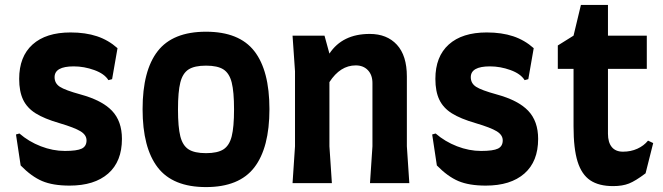

<svg xmlns="http://www.w3.org/2000/svg" viewBox="-20 -745 2695 781"><path d="M64 -72 45 -198 59 -202Q97 -169 146 -150Q195 -131 244 -131Q293 -131 312.5 -140.5Q332 -150 332 -174Q332 -196 307.5 -211Q283 -226 222 -244Q160 -262 125 -284Q90 -306 74 -339.5Q58 -373 58 -424Q58 -515 112.5 -564Q167 -613 267 -613Q328 -613 374.5 -597.5Q421 -582 458 -549L436 -423L421 -419Q405 -445 363.5 -460Q322 -475 280 -475Q202 -475 202 -431Q202 -406 223.5 -392Q245 -378 307 -361Q395 -337 435.5 -294.5Q476 -252 476 -180Q476 -88 420 -39Q364 10 263 10Q195 10 151.5 -8.5Q108 -27 64 -72Z M560 -301Q560 -458 621.5 -537Q683 -616 818 -616Q953 -616 1014.5 -537Q1076 -458 1076 -301Q1076 -144 1014.5 -64Q953 16 818 16Q683 16 621.5 -64Q560 -144 560 -301ZM932 -300Q932 -372 922.5 -409.5Q913 -447 889 -462.5Q865 -478 818 -478Q771 -478 747 -462.5Q723 -447 713.5 -409.5Q704 -372 704 -300Q704 -228 713.5 -190.5Q723 -153 747 -137.5Q771 -122 818 -122Q865 -122 889 -137.5Q913 -153 922.5 -190.5Q932 -228 932 -300Z M1495 -150V-407Q1495 -440 1476.5 -459.5Q1458 -479 1427 -479Q1364 -479 1320 -411V-150L1330 0H1170L1180 -150V-455L1170 -600H1300L1320 -527Q1373 -607 1484 -607Q1554 -607 1594.5 -563Q1635 -519 1635 -434V-150L1645 0H1485Z M1757 -72 1738 -198 1752 -202Q1790 -169 1839 -150Q1888 -131 1937 -131Q1986 -131 2005.5 -140.5Q2025 -150 2025 -174Q2025 -196 2000.5 -211Q1976 -226 1915 -244Q1853 -262 1818 -284Q1783 -306 1767 -339.5Q1751 -373 1751 -424Q1751 -515 1805.5 -564Q1860 -613 1960 -613Q2021 -613 2067.5 -597.5Q2114 -582 2151 -549L2129 -423L2114 -419Q2098 -445 2056.5 -460Q2015 -475 1973 -475Q1895 -475 1895 -431Q1895 -406 1916.5 -392Q1938 -378 2000 -361Q2088 -337 2128.5 -294.5Q2169 -252 2169 -180Q2169 -88 2113 -39Q2057 10 1956 10Q1888 10 1844.5 -8.5Q1801 -27 1757 -72Z M2249 -560 2313 -600 2343 -725H2453V-600H2611V-465H2453V-201Q2453 -166 2468.5 -147Q2484 -128 2514 -128Q2546 -128 2572.5 -140Q2599 -152 2616 -173L2637 -163L2606 -40Q2565 -9 2538.5 1.5Q2512 12 2474 12Q2416 12 2381 -11.5Q2346 -35 2329.5 -87.5Q2313 -140 2313 -231V-465H2249Z"/></svg>

Font: Farro
Style: Bold
Weight: 700
Designer: Aceler Chua
Foundry: Grayscale Limited
Version: Version 1.101